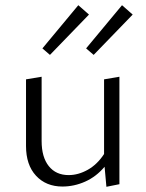

<svg xmlns="http://www.w3.org/2000/svg" viewBox="-20 -713 560 738"><path d="M439 -418V-5L389 5L382 -72Q350 -34 307.5 -15Q265 4 220 4Q157 4 118.5 -37.5Q80 -79 80 -152V-408L140 -418V-171Q140 -109 167.5 -74.5Q195 -40 244 -40Q281 -40 317.5 -60.5Q354 -81 380 -121V-408ZM143 -527 281 -693 322 -657 172 -502ZM311 -527 449 -693 490 -657 340 -502Z"/></svg>

Font: Ysabeau Semilight
Style: Regular
Weight: 300
Designer: Christian Thalmann (Catharsis Fonts)
Version: Version 0.003